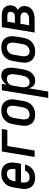

<svg xmlns="http://www.w3.org/2000/svg" viewBox="1108 -1676 783 3040"><g transform="rotate(-90 1500.0 -156.5)"><path d="M209 8Q179 8 150.5 2Q122 -4 98.5 -18.5Q75 -33 59 -55.5Q43 -78 35 -105.5Q27 -133 27.5 -162.5Q28 -192 33 -221L53 -341Q57 -366 65.5 -391Q74 -416 88.5 -438Q103 -460 123.5 -478Q144 -496 168 -507.5Q192 -519 217.5 -523.5Q243 -528 268 -528Q298 -528 326 -522Q354 -516 377 -501Q400 -486 416 -463.5Q432 -441 439 -414Q446 -387 446 -357.5Q446 -328 441 -299L427 -216H133L132 -207Q129 -192 128.5 -177Q128 -162 130.5 -147.5Q133 -133 139 -120Q145 -107 155 -97.5Q165 -88 179 -84Q193 -80 209 -80Q225 -80 242 -83.5Q259 -87 274 -96.5Q289 -106 299.5 -121Q310 -136 314 -152H414Q407 -118 388 -86.5Q369 -55 340 -33Q311 -11 276.5 -1.5Q242 8 209 8ZM148 -304H340L342 -313Q344 -328 345 -343Q346 -358 343.5 -372.5Q341 -387 335.5 -400Q330 -413 320 -422.5Q310 -432 296 -436Q282 -440 267 -440Q246 -440 224.5 -431.5Q203 -423 187.5 -406.5Q172 -390 163.5 -369Q155 -348 152 -327Z M534 0 621 -520H977L963 -432H707L636 0Z M1205 8Q1176 8 1147.5 2Q1119 -4 1096 -19Q1073 -34 1057.5 -56.5Q1042 -79 1034.5 -106Q1027 -133 1027.5 -162.5Q1028 -192 1033 -221L1053 -341Q1057 -366 1065.5 -391Q1074 -416 1088.5 -438Q1103 -460 1123.5 -478Q1144 -496 1168 -507.5Q1192 -519 1217.5 -523.5Q1243 -528 1268 -528Q1298 -528 1326 -522Q1354 -516 1377 -501Q1400 -486 1416 -463.5Q1432 -441 1439 -414Q1446 -387 1446 -357.5Q1446 -328 1441 -299L1421 -179Q1417 -154 1408.5 -129Q1400 -104 1385.5 -82Q1371 -60 1350 -42Q1329 -24 1305 -12.5Q1281 -1 1255.5 3.5Q1230 8 1205 8ZM1207 -80Q1228 -80 1249 -88.5Q1270 -97 1286 -113.5Q1302 -130 1310 -151Q1318 -172 1322 -193L1342 -313Q1344 -328 1345 -343Q1346 -358 1343.5 -372.5Q1341 -387 1335.5 -400Q1330 -413 1320 -422.5Q1310 -432 1296 -436Q1282 -440 1267 -440Q1246 -440 1224.5 -431.5Q1203 -423 1187.5 -406.5Q1172 -390 1163.5 -369Q1155 -348 1152 -327L1132 -207Q1129 -192 1128.5 -177Q1128 -162 1130 -147.5Q1132 -133 1137.5 -120Q1143 -107 1153.5 -97.5Q1164 -88 1178 -84Q1192 -80 1207 -80Z M1469 215 1590 -520H1692L1679 -443Q1691 -462 1707 -478.5Q1723 -495 1742.5 -506.5Q1762 -518 1783.5 -523Q1805 -528 1826 -528Q1852 -528 1875.5 -519Q1899 -510 1914 -491.5Q1929 -473 1936.5 -449.5Q1944 -426 1946.5 -401Q1949 -376 1947 -350Q1945 -324 1941 -299L1921 -179Q1917 -156 1910.5 -133.5Q1904 -111 1893.5 -90Q1883 -69 1867 -50Q1851 -31 1831 -17.5Q1811 -4 1788 2Q1765 8 1742 8Q1719 8 1697.5 1.5Q1676 -5 1660.5 -20Q1645 -35 1635.5 -54.5Q1626 -74 1622 -96L1570 215ZM1715 -80Q1735 -80 1755.5 -89Q1776 -98 1790 -115Q1804 -132 1811 -152.5Q1818 -173 1822 -193L1842 -313Q1844 -328 1845 -342.5Q1846 -357 1844.5 -371Q1843 -385 1838 -398.5Q1833 -412 1823.5 -421.5Q1814 -431 1800 -435.5Q1786 -440 1772 -440Q1752 -440 1732 -433Q1712 -426 1697 -411.5Q1682 -397 1673.5 -377.5Q1665 -358 1662 -339L1642 -219Q1639 -203 1638 -187Q1637 -171 1638.5 -156Q1640 -141 1645.5 -126.5Q1651 -112 1660.5 -101Q1670 -90 1684.5 -85Q1699 -80 1715 -80Z M2205 8Q2176 8 2147.5 2Q2119 -4 2096 -19Q2073 -34 2057.5 -56.5Q2042 -79 2034.5 -106Q2027 -133 2027.5 -162.5Q2028 -192 2033 -221L2053 -341Q2057 -366 2065.5 -391Q2074 -416 2088.5 -438Q2103 -460 2123.5 -478Q2144 -496 2168 -507.5Q2192 -519 2217.5 -523.5Q2243 -528 2268 -528Q2298 -528 2326 -522Q2354 -516 2377 -501Q2400 -486 2416 -463.5Q2432 -441 2439 -414Q2446 -387 2446 -357.5Q2446 -328 2441 -299L2421 -179Q2417 -154 2408.5 -129Q2400 -104 2385.5 -82Q2371 -60 2350 -42Q2329 -24 2305 -12.5Q2281 -1 2255.5 3.5Q2230 8 2205 8ZM2207 -80Q2228 -80 2249 -88.5Q2270 -97 2286 -113.5Q2302 -130 2310 -151Q2318 -172 2322 -193L2342 -313Q2344 -328 2345 -343Q2346 -358 2343.5 -372.5Q2341 -387 2335.5 -400Q2330 -413 2320 -422.5Q2310 -432 2296 -436Q2282 -440 2267 -440Q2246 -440 2224.5 -431.5Q2203 -423 2187.5 -406.5Q2172 -390 2163.5 -369Q2155 -348 2152 -327L2132 -207Q2129 -192 2128.5 -177Q2128 -162 2130 -147.5Q2132 -133 2137.5 -120Q2143 -107 2153.5 -97.5Q2164 -88 2178 -84Q2192 -80 2207 -80Z M2504 0 2590 -520H2776Q2799 -520 2821.5 -516.5Q2844 -513 2863.5 -504Q2883 -495 2899 -480Q2915 -465 2923.5 -445Q2932 -425 2934 -402Q2936 -379 2932 -356Q2929 -342 2924 -328Q2919 -314 2909.5 -302Q2900 -290 2887.5 -281Q2875 -272 2861 -266Q2878 -257 2892 -244Q2906 -231 2914 -213.5Q2922 -196 2923.5 -176Q2925 -156 2922 -136Q2918 -114 2908.5 -93Q2899 -72 2882 -55.5Q2865 -39 2844.5 -28Q2824 -17 2802.5 -11Q2781 -5 2759 -2.5Q2737 0 2715 0ZM2657 -313H2756Q2769 -313 2781.5 -315.5Q2794 -318 2805.5 -325Q2817 -332 2823.5 -344Q2830 -356 2832 -368Q2835 -382 2832.5 -394.5Q2830 -407 2821.5 -416Q2813 -425 2801 -428.5Q2789 -432 2776 -432H2677ZM2620 -88H2715Q2726 -88 2737 -89Q2748 -90 2759 -92.5Q2770 -95 2781 -100Q2792 -105 2801 -112.5Q2810 -120 2815.5 -130.5Q2821 -141 2823 -151Q2826 -169 2820 -184.5Q2814 -200 2801 -209Q2788 -218 2771.5 -221.5Q2755 -225 2738 -225H2643Z"/></g></svg>

Font: Iosevka SS04 Semibold Oblique
Style: Regular
Weight: 600
Italic angle: -9°
Monospace: yes
Designer: Belleve Invis
Foundry: Belleve Invis
Version: Version 19.0.0; ttfautohint (v1.8.4)